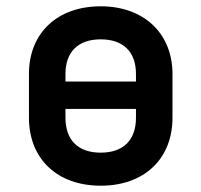

<svg xmlns="http://www.w3.org/2000/svg" viewBox="-20 -580 640 610"><path d="M300 10C438 10 528 -75 528 -206V-345C528 -474 437 -560 300 -560C162 -560 72 -475 72 -345V-206C72 -75 162 10 300 10ZM188 -321V-345C188 -415 228 -455 300 -455C372 -455 412 -415 412 -345V-321ZM300 -95C228 -95 188 -135 188 -206V-234H412V-206C412 -135 372 -95 300 -95Z"/></svg>

Font: JetBrains Mono
Style: Bold
Weight: 558
Monospace: yes
Designer: Philipp Nurullin, Konstantin Bulenkov
Foundry: JetBrains
Version: Version 2.305